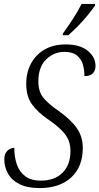

<svg xmlns="http://www.w3.org/2000/svg" viewBox="-20 -951 508 981"><path d="M182 10Q119 10 79 -10.5Q39 -31 20.5 -64.5Q2 -98 2 -136Q2 -166 17.5 -180.5Q33 -195 53 -196Q53 -149 66 -111Q79 -73 109 -50.5Q139 -28 188 -28Q259 -28 299.5 -68.5Q340 -109 340 -180Q340 -208 331 -232.5Q322 -257 297 -283Q272 -309 226 -341Q174 -376 144 -417Q114 -458 114 -523Q114 -581 138.5 -626.5Q163 -672 208 -698Q253 -724 315 -724Q389 -724 428.5 -691.5Q468 -659 468 -614Q468 -590 454 -576Q440 -562 411 -562Q412 -589 404.5 -618Q397 -647 374.5 -666.5Q352 -686 309 -686Q256 -686 216 -647.5Q176 -609 176 -535Q176 -483 201.5 -451.5Q227 -420 280 -384Q343 -339 373 -295.5Q403 -252 403 -196Q403 -99 344 -44.5Q285 10 182 10ZM300 -771 303 -782Q325 -812 351 -852Q377 -892 397 -931H466L465 -922Q451 -901 428 -873Q405 -845 378.5 -818Q352 -791 329 -771Z"/></svg>

Font: Noto Serif Condensed Light
Style: Italic
Weight: 300
Width: 3
Italic angle: -12°
Designer: Monotype Design Team
Foundry: Monotype Imaging Inc.
Version: Version 2.014; ttfautohint (v1.8.4.7-5d5b)